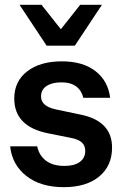

<svg xmlns="http://www.w3.org/2000/svg" viewBox="-20 -764 507 795"><path d="M312 -744H402L290 -575H173L61 -744H152L232 -643ZM22 -158H134Q142 -120 170.5 -98.5Q199 -77 247 -77Q288 -77 310.5 -93.5Q333 -110 333 -139Q333 -161 319 -174Q305 -187 274 -193L179 -212Q39 -240 39 -356Q39 -427 92.5 -468.5Q146 -510 236 -510Q324 -510 376 -469Q428 -428 436 -359H325Q318 -389 295.5 -406Q273 -423 234 -423Q196 -423 173 -408Q150 -393 150 -365Q150 -344 165 -331Q180 -318 211 -311L316 -289Q444 -262 444 -153Q444 -77 390.5 -33Q337 11 244 11Q148 11 89 -35.5Q30 -82 22 -158Z"/></svg>

Font: CBA Beacon Sans Bold
Style: Regular
Weight: 700
Designer: Wei Huang
Foundry: Wei Huang
Version: Version 1.002